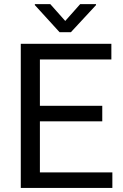

<svg xmlns="http://www.w3.org/2000/svg" viewBox="-20 -927 608 947"><path d="M176.8 -76.7V-328.6H484.4V-405.3H176.8V-633.8H529.3V-710.9H82.5V0H534.2V-76.7ZM151.9 -906.7V-901.9L273.9 -768.1H329.6L453.6 -901.9V-906.7H375.5L301.8 -823.7L228 -906.7Z"/></svg>

Font: Vazirmatn
Style: Regular
Weight: 400
Designer: Saber Rastikerdar
Foundry: Saber Rastikerdar
Version: Version 33.003